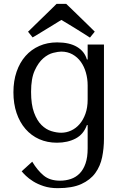

<svg xmlns="http://www.w3.org/2000/svg" viewBox="-20 -732 642 1001"><path d="M437 42Q437 88 426 120Q415 152 395.5 172Q376 192 349.5 201Q323 210 293 210Q240 210 207.5 183Q175 156 148 111L93 161Q100 170 115 184.5Q130 199 153 213.5Q176 228 208 238.5Q240 249 281 249Q357 249 404 227.5Q451 206 477 170Q503 134 512.5 87.5Q522 41 522 -9V-500H437V-422H433Q421 -464 381.5 -487.5Q342 -511 278 -511Q227 -511 185 -492.5Q143 -474 113 -440Q83 -406 66.5 -358Q50 -310 50 -251Q50 -191 66.5 -142.5Q83 -94 113 -59.5Q143 -25 184.5 -6.5Q226 12 277 12Q333 12 374.5 -10Q416 -32 433 -80H437ZM437 -213Q437 -171 425.5 -139Q414 -107 395 -85Q376 -63 351 -51.5Q326 -40 299 -40Q275 -40 247.5 -48.5Q220 -57 196.5 -80Q173 -103 157.5 -145Q142 -187 142 -253Q142 -323 161 -364.5Q180 -406 205.5 -428Q231 -450 257.5 -456.5Q284 -463 299 -463Q332 -463 358 -448.5Q384 -434 401.5 -409.5Q419 -385 428 -353Q437 -321 437 -287ZM300 -628Q300 -628 311 -621.5Q322 -615 338.5 -605Q355 -595 374.5 -583Q394 -571 410.5 -560.5Q427 -550 438 -543Q449 -536 449 -536L474 -567Q474 -567 463 -578Q452 -589 435.5 -605Q419 -621 399.5 -640Q380 -659 363.5 -675Q347 -691 336 -701.5Q325 -712 325 -712H275Q275 -712 264 -701Q253 -690 236.5 -674Q220 -658 200.5 -639Q181 -620 164.5 -604Q148 -588 137 -577Q126 -566 126 -567L150 -537Q150 -537 161.5 -543.5Q173 -550 189.5 -560.5Q206 -571 225.5 -582.5Q245 -594 261.5 -604.5Q278 -615 289 -621.5Q300 -628 300 -628Z"/></svg>

Font: Tenor Sans
Style: Regular
Weight: 400
Designer: Denis Masharov
Foundry: Denis Masharov
Version: Version 1.1